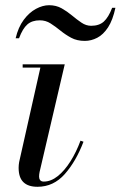

<svg xmlns="http://www.w3.org/2000/svg" viewBox="-20 -707 463 737"><path d="M124 10Q88 10 69.8 -7.8Q51.5 -25.5 51.5 -63Q51.5 -67 52 -73.8Q52.5 -80.5 53.5 -85L135 -447.5H67V-460H228.5L132 -47Q131 -42.5 130.5 -37.8Q130 -33 130 -29Q130 -21 134.2 -15.5Q138.5 -10 148 -10Q175.5 -10 201.8 -31Q228 -52 250.5 -87.8Q273 -123.5 289 -167L300.5 -163Q272 -88 228.8 -39Q185.5 10 124 10ZM305.5 -550Q275.5 -550 253.2 -562Q231 -574 212 -589.5Q193 -605 174.2 -617Q155.5 -629 133 -629Q103 -629 85 -613.2Q67 -597.5 53 -560H40Q50 -602.5 71 -630.8Q92 -659 118 -673Q144 -687 168.5 -687Q195.5 -687 216.8 -675Q238 -663 256.5 -647.5Q275 -632 292.8 -620Q310.5 -608 330 -608Q360.5 -608 378.5 -624.2Q396.5 -640.5 410.5 -677H423Q413 -630 394.8 -602Q376.5 -574 353.2 -562Q330 -550 305.5 -550Z"/></svg>

Font: Bodoni Moda 18pt
Style: Italic
Weight: 400
Italic angle: -13°
Designer: Owen Earl
Foundry: indestructible type
Version: Version 2.005